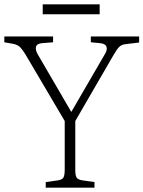

<svg xmlns="http://www.w3.org/2000/svg" viewBox="-20 -870 665 890"><path d="M192 0V-26L249 -34Q268 -37 274 -47Q280 -57 280 -85V-309L99 -616Q86 -638 74 -650.5Q62 -663 40 -667L0 -674V-701H226V-674L176 -670Q151 -668 147 -653.5Q143 -639 155 -618L310 -352H311L465 -617Q479 -639 473.5 -653.5Q468 -668 443 -670L401 -674V-701H625V-673L560 -665Q543 -663 532 -652Q521 -641 504 -611L329 -309V-81Q329 -56 335.5 -46.5Q342 -37 362 -34L418 -26V0ZM178 -804V-850H442V-804Z"/></svg>

Font: Literata ExtraLight
Style: Regular
Weight: 250
Designer: Latin by Veronika Burian and Jose Scaglione. Greek by Irene Vlachou. Cyrillic by Vera Evstafieva.
Foundry: TypeTogether
Version: Version 3.103;gftools[0.9.29]